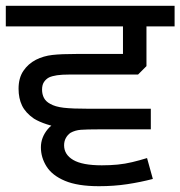

<svg xmlns="http://www.w3.org/2000/svg" viewBox="-27 -642 622 662"><path d="M493 -196H255Q223 -196 191.5 -200.5Q160 -205 134 -213.5Q108 -222 90 -233Q61 -253 49 -278Q37 -303 37 -336Q37 -373 53.5 -397.5Q70 -422 97 -436Q123 -449 153.5 -452.5Q184 -456 239 -456H397V-551H-7V-622H575V-551H478V-414L449 -385H213Q186 -385 169.5 -382.5Q153 -380 142 -375Q131 -369 124.5 -359Q118 -349 118 -333Q118 -317 124.5 -304.5Q131 -292 146 -284Q163 -274 192.5 -270.5Q222 -267 283 -267H493ZM314 0Q241 0 197 -18.5Q153 -37 133.5 -68Q114 -99 114 -134Q114 -168 137.5 -196.5Q161 -225 210 -231L354 -196H314Q272 -196 252 -194.5Q232 -193 216 -184Q206 -177 200 -166Q194 -155 194 -141Q194 -109 225.5 -90.5Q257 -72 324 -72Q353 -72 378.5 -74.5Q404 -77 429 -83Q454 -89 480 -97L500 -25Q458 -14 412 -7Q366 0 314 0Z"/></svg>

Font: ugurmukhi15
Style: Book
Weight: 400
Designer: Jelle Bosma - Monotype Design Team
Foundry: Monotype Imaging Inc.
Version: Version 2.003